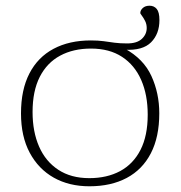

<svg xmlns="http://www.w3.org/2000/svg" viewBox="-20 -642 632 672"><path d="M292.5 -18.5Q354.5 -18.5 400.5 -43.2Q446.5 -68 471.8 -117.5Q497 -167 497 -240.5Q497 -310 474.2 -362Q451.5 -414 407.2 -443Q363 -472 298.5 -472Q236.5 -472 190.5 -447.2Q144.5 -422.5 119.2 -373Q94 -323.5 94 -250Q94 -181 116.8 -129Q139.5 -77 184 -47.8Q228.5 -18.5 292.5 -18.5ZM538 -571.5Q538 -523.5 508.8 -494Q479.5 -464.5 416.5 -468V-472Q482.5 -436 510 -375.8Q537.5 -315.5 537.5 -245.5Q537.5 -162.5 508 -105.5Q478.5 -48.5 423.5 -19.2Q368.5 10 293 10Q222 10 168.2 -20.2Q114.5 -50.5 84 -107.5Q53.5 -164.5 53.5 -245Q53.5 -328 83 -385Q112.5 -442 167.5 -471.2Q222.5 -500.5 298 -500.5Q324 -500.5 343 -497.8Q362 -495 381 -492.5Q400 -490 425 -490Q459.5 -490 476.5 -506Q493.5 -522 493.5 -544Q493.5 -557.5 487.8 -568.8Q482 -580 476.5 -587.2Q471 -594.5 471 -596Q471 -606 479.8 -614Q488.5 -622 503.5 -622Q519 -622 528.5 -610.8Q538 -599.5 538 -571.5Z"/></svg>

Font: Newsreader 9pt ExtraLight
Style: Regular
Weight: 250
Designer: Hugues Gentile
Foundry: Production Type
Version: Version 1.003